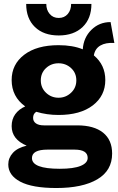

<svg xmlns="http://www.w3.org/2000/svg" viewBox="-20 -739 600 974"><path d="M560.1 -521Q516.6 -523.9 489.3 -508.1Q461.9 -492.2 456.1 -458Q514.2 -409.7 514.2 -333Q514.2 -252.9 450.7 -204.3Q387.2 -155.8 276.9 -155.8Q217.3 -155.8 164.1 -171.9Q147.9 -162.1 147.9 -141.1Q147.9 -123 162.4 -113Q176.8 -103 203.1 -103H372.1Q456.5 -103 502.7 -66.2Q548.8 -29.3 548.8 40Q548.8 126.5 473.6 170.7Q398.4 214.8 266.1 214.8Q143.6 214.8 82.8 182.6Q22 150.4 22 95.2Q22 62 45.4 36.4Q68.8 10.7 115.2 0Q39.1 -32.2 39.1 -99.1Q39.1 -134.3 57.4 -159.7Q75.7 -185.1 107.9 -199.2Q39.1 -248.5 39.1 -333Q39.1 -412.6 102.8 -461.2Q166.5 -509.8 276.9 -509.8Q349.1 -509.8 399.9 -488.8Q403.8 -548.3 443.6 -587.6Q483.4 -627 541 -627ZM112.8 -719.2H214.8Q214.8 -688 232.2 -668Q249.5 -647.9 277.8 -647.9Q306.6 -647.9 323.7 -668Q340.8 -688 340.8 -719.2H443.8Q443.8 -645 399.2 -602.1Q354.5 -559.1 277.8 -559.1Q201.2 -559.1 157 -602.1Q112.8 -645 112.8 -719.2ZM142.1 63Q142.1 117.2 283.2 117.2Q353.5 117.2 389.2 102.5Q424.8 87.9 424.8 62Q424.8 20 357.9 20H221.2Q142.1 20 142.1 63ZM187 -331.1Q187 -293.5 213.6 -268.3Q240.2 -243.2 276.9 -243.2Q313.5 -243.2 340.3 -268.3Q367.2 -293.5 367.2 -331.1Q367.2 -369.1 340.6 -393.6Q314 -418 276.9 -418Q239.7 -418 213.4 -393.6Q187 -369.1 187 -331.1Z"/></svg>

Font: Human Sans
Style: Bold
Weight: 700
Designer: Tim Radville
Foundry: Continuum
Version: Version 1.000;FEAKit 1.0